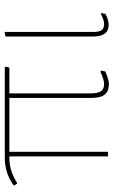

<svg xmlns="http://www.w3.org/2000/svg" viewBox="152 -645 497 841"><g transform="rotate(-90 400.5 -224.5)"><path d="M136 0V-432H129Q72 -432 20 -398L16 -399L9 -410L10 -414Q63 -452 129 -452H526L529 -448L525 -432H412V-77Q412 -44 421.5 -30.5Q431 -17 454 -17Q472 -17 506 -33L512 -30L508 -12Q472 4 453 4Q421 4 406.5 -14.5Q392 -33 392 -75V-432H156V0Z M712 3Q661 3 661 -65V-449L681 -453V-66Q681 -37 689.5 -27Q698 -17 716 -17Q733 -17 759 -31L764 -28L760 -11Q732 3 712 3Z"/></g></svg>

Font: Alegreya Sans SC Thin
Style: Regular
Weight: 100
Designer: Juan Pablo del Peral
Foundry: Huerta Tipografica
Version: Version 2.007